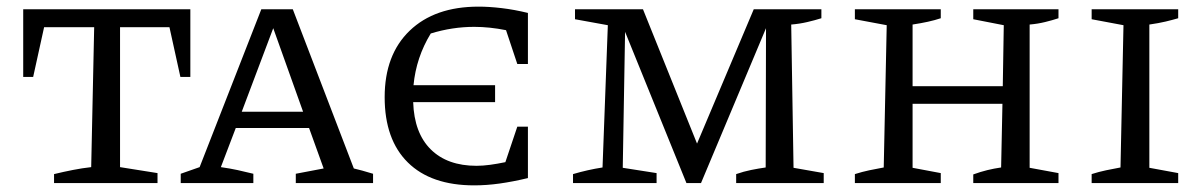

<svg xmlns="http://www.w3.org/2000/svg" viewBox="-20 -552 3623 579"><path d="M554 -524V-320H524L491 -470H342V-48L455 -30V0H143V-27Q172 -34 200 -39.5Q228 -45 255 -48L264 -470H113L80 -320H50V-524Z M1047 -44Q1063 -40 1072.5 -37.5Q1082 -35 1105 -28V0H872V-28L956 -44L912 -166H691L646 -48Q674 -44 697 -39Q720 -34 744 -28V0H525V-28L582 -48L768 -524H863ZM709 -215H894L804 -467Z M1410 7Q1280 7 1210 -62Q1140 -131 1140 -259Q1140 -387 1215.5 -459.5Q1291 -532 1423 -532Q1455 -532 1493 -527.5Q1531 -523 1572 -513V-359H1540L1506 -461Q1456 -471 1410 -471Q1344 -471 1279 -451Q1235 -379 1227 -295H1473V-244H1226Q1229 -151 1279 -101.5Q1329 -52 1417 -52Q1436 -52 1458 -55Q1480 -58 1504 -63L1540 -170H1572V-15Q1526 -4 1486.5 1.5Q1447 7 1410 7Z M2373 -46 2464 -30V0H2200V-27Q2223 -35 2245.5 -39.5Q2268 -44 2289 -47L2290 -467L2094 0H2050L1865 -456L1858 -46L1960 -30V0H1708V-27Q1752 -40 1797 -47L1813 -476L1714 -494V-524H1919L2082 -119L2253 -524H2457V-497Q2438 -491 2414.5 -485.5Q2391 -480 2366 -478Z M2558 0V-27Q2580 -34 2601.5 -38.5Q2623 -43 2645 -47L2654 -476L2558 -494V-524H2817V-497Q2799 -491 2778.5 -486.5Q2758 -482 2732 -478V-292H3004L3007 -476L2915 -494V-524H3172V-497Q3154 -491 3131.5 -485.5Q3109 -480 3085 -478V-46L3172 -30V0H2915V-26Q2937 -34 2957.5 -39Q2978 -44 2999 -47L3003 -239H2732V-46L2817 -30V0Z M3272 0V-27Q3294 -34 3315.5 -38.5Q3337 -43 3359 -47L3368 -476L3272 -494V-524H3533V-497Q3516 -492 3495 -487Q3474 -482 3446 -478V-46L3533 -30V0Z"/></svg>

Font: Piazzolla SC
Style: Regular
Weight: 400
Designer: Juan Pablo del Peral
Foundry: Huerta Tipografica
Version: Version 1.330